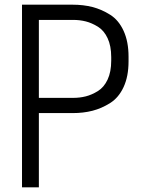

<svg xmlns="http://www.w3.org/2000/svg" viewBox="-20 -800 613 820"><path d="M146 -317V0H74V-780H290Q336 -780 375 -770Q414 -760 450.5 -737Q487 -714 508 -668Q529 -622 529 -558V-538Q529 -474 508 -428.5Q487 -383 450.5 -360Q414 -337 375 -327Q336 -317 290 -317ZM146 -382H292Q321 -382 346.5 -388.5Q372 -395 398 -411Q424 -427 439.5 -460Q455 -493 455 -541V-556Q455 -604 439.5 -637Q424 -670 398 -686Q372 -702 346.5 -708.5Q321 -715 292 -715H146Z"/></svg>

Font: Cooper Hewitt
Style: Book
Weight: 705
Designer: Village Type and Design LLC
Foundry: Cooper Hewitt Smithsonian Design Museum
Version: 1.000; ttfautohint (v1.8.1)